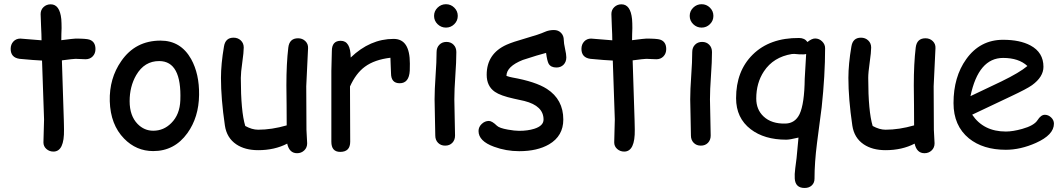

<svg xmlns="http://www.w3.org/2000/svg" viewBox="-20 -703 5144 930"><path d="M394.5 -416Q384.3 -416 370.4 -417Q356.4 -418 346.2 -418Q335 -418 279.8 -410.6L289.1 -122.1L289.6 -100.6L290 -75.7Q292 31.2 238.8 31.2Q219.2 31.2 204.8 18.6Q190.4 5.9 190.4 -13.2Q190.4 -31.7 191.9 -68.8Q193.4 -106 193.4 -124.5L183.6 -409.7Q147.9 -411.1 75.2 -418Q31.7 -423.8 31.7 -466.3Q31.7 -487.8 44.9 -502Q58.1 -516.1 78.6 -516.1L181.2 -507.8Q181.2 -532.7 179 -574.5Q176.8 -616.2 176.8 -634.8Q176.8 -655.3 190.9 -668.7Q205.1 -682.1 225.6 -682.1Q269.5 -682.1 276.9 -610.4Q278.3 -592.3 278.3 -566.9L277.3 -538.6L276.9 -508.3Q337.4 -516.1 346.2 -516.1Q397 -516.1 412.6 -511.2Q442.4 -501.5 442.4 -465.3Q442.4 -443.8 429 -429.9Q415.5 -416 394.5 -416Z M722.2 28.8Q640.1 28.8 581.1 -31.7Q515.1 -99.1 511.7 -212.9Q508.8 -323.2 567.4 -407.2Q635.7 -506.3 757.8 -506.3Q855.5 -506.3 905.8 -417Q945.8 -344.7 944.3 -243.2Q942.9 -134.8 887.7 -58.1Q825.2 28.8 722.2 28.8ZM751.5 -407.2Q679.7 -407.7 639.6 -338.9Q607.9 -283.7 607.9 -212.9Q607.9 -142.1 646.5 -102.5Q678.7 -69.8 722.2 -69.8Q772.9 -69.8 809.6 -106.9Q851.1 -147.9 853.5 -217.8Q860.4 -406.7 751.5 -407.2Z M1463.4 -285.2Q1463.4 -250 1463.9 -179.7Q1464.4 -109.4 1464.4 -74.2Q1464.4 -63.5 1466.1 -41.5Q1467.8 -19.5 1467.8 -8.8Q1467.8 12.2 1453.6 25.6Q1439.5 39.1 1418.9 39.1Q1381.3 39.1 1371.1 -7.3Q1310.1 24.4 1230.5 24.4Q1166.5 24.4 1124.5 -3.9Q1078.1 -35.2 1069.3 -95.2Q1050.3 -224.6 1050.3 -325.7Q1050.3 -392.6 1064.9 -478Q1071.8 -520.5 1111.3 -520.5Q1132.3 -520.5 1146.5 -507.1Q1160.6 -493.7 1160.6 -472.7Q1160.6 -450.2 1153.6 -400.9Q1146.5 -351.6 1146.5 -325.7Q1146.5 -244.1 1151.9 -186Q1157.2 -127.9 1168 -92.8Q1184.1 -84 1199.7 -79.3Q1215.3 -74.7 1230.5 -74.7Q1295.9 -74.7 1368.7 -95.7L1368.2 -194.8L1367.2 -289.6Q1367.2 -395 1376.5 -472.7Q1381.8 -517.6 1423.8 -517.6Q1444.8 -517.6 1459 -503.9Q1473.1 -490.2 1472.2 -469.7Z M1964.8 -360.8Q1961.4 -299.8 1916 -299.8Q1874 -299.8 1874 -348.1Q1874 -357.4 1872.6 -382.3L1871.1 -423.3Q1793.9 -414.1 1747.6 -379.9Q1704.1 -348.1 1675.3 -284.2L1676.3 -16.6Q1676.3 32.7 1627.9 32.7Q1585 32.7 1585 -16.6V-359.4Q1585 -375.5 1586.2 -407.7Q1587.4 -439.9 1587.4 -456.1Q1587.4 -505.4 1630.4 -505.4Q1678.2 -505.4 1678.7 -424.3Q1772.5 -514.6 1886.7 -514.6Q1926.3 -514.6 1945.8 -484.9Q1965.3 -455.1 1965.3 -395Q1965.3 -369.6 1964.8 -360.8Z M2140.1 -569.3Q2116.7 -569.3 2099.6 -585.9Q2082.5 -602.5 2082.5 -626Q2082.5 -649.4 2099.6 -666Q2116.7 -682.6 2140.1 -682.6Q2163.6 -682.6 2180.4 -666Q2197.3 -649.4 2197.3 -626Q2197.3 -602.5 2180.4 -585.9Q2163.6 -569.3 2140.1 -569.3ZM2180.7 -221.7Q2180.7 -192.4 2182.4 -134Q2184.1 -75.7 2184.1 -46.4Q2184.1 -24.9 2170.9 -11.2Q2157.7 2.4 2136.2 2.4Q2115.2 2.4 2101.8 -11.2Q2088.4 -24.9 2088.4 -46.4Q2088.4 -75.7 2086.7 -134Q2085 -192.4 2085 -221.7Q2085 -267.6 2089.8 -336.2Q2094.7 -404.8 2094.7 -450.7Q2094.7 -472.7 2108.2 -486.3Q2121.6 -500 2142.6 -500Q2163.6 -500 2177 -486.3Q2190.4 -472.7 2190.4 -450.7Q2190.4 -404.8 2185.5 -336.2Q2180.7 -267.6 2180.7 -221.7Z M2675.3 -376Q2648.4 -376 2637.7 -394Q2630.4 -406.7 2625 -446.8Q2588.4 -437.5 2512.2 -412.6Q2433.6 -381.3 2433.1 -335.4Q2447.8 -330.1 2461.9 -327.6Q2574.2 -307.6 2628.9 -272.5Q2708.5 -221.2 2708.5 -124Q2708.5 -44.4 2639.6 -3.9Q2582.5 29.3 2495.1 29.3Q2431.2 29.3 2373 7.8Q2297.9 -19.5 2297.9 -68.4Q2297.9 -87.9 2313.2 -102.5Q2328.6 -117.2 2348.1 -117.2Q2363.3 -117.2 2387.2 -93.8Q2398.9 -82.5 2439.9 -75.2Q2472.7 -69.3 2495.1 -69.3Q2536.1 -69.3 2567.4 -79.1Q2612.8 -93.3 2612.8 -124Q2612.8 -190.4 2520 -213.9L2469.2 -225.1Q2404.3 -239.3 2377 -258.3Q2337.4 -285.6 2337.4 -340.8Q2337.4 -442.9 2433.6 -486.3Q2462.9 -499.5 2527.3 -517.8Q2591.8 -536.1 2619.6 -548.8Q2639.6 -557.6 2663.1 -557.6Q2684.1 -557.6 2697.5 -543.9Q2710.9 -530.3 2710.9 -508.3Q2710.9 -494.1 2717 -466.8Q2723.1 -439.5 2723.1 -425.3Q2723.1 -403.3 2709.7 -389.6Q2696.3 -376 2675.3 -376Z M3159.2 -416Q3148.9 -416 3135 -417Q3121.1 -418 3110.8 -418Q3099.6 -418 3044.4 -410.6L3053.7 -122.1L3054.2 -100.6L3054.7 -75.7Q3056.6 31.2 3003.4 31.2Q2983.9 31.2 2969.5 18.6Q2955.1 5.9 2955.1 -13.2Q2955.1 -31.7 2956.5 -68.8Q2958 -106 2958 -124.5L2948.2 -409.7Q2912.6 -411.1 2839.8 -418Q2796.4 -423.8 2796.4 -466.3Q2796.4 -487.8 2809.6 -502Q2822.8 -516.1 2843.3 -516.1L2945.8 -507.8Q2945.8 -532.7 2943.6 -574.5Q2941.4 -616.2 2941.4 -634.8Q2941.4 -655.3 2955.6 -668.7Q2969.7 -682.1 2990.2 -682.1Q3034.2 -682.1 3041.5 -610.4Q3043 -592.3 3043 -566.9L3042 -538.6L3041.5 -508.3Q3102.1 -516.1 3110.8 -516.1Q3161.6 -516.1 3177.2 -511.2Q3207 -501.5 3207 -465.3Q3207 -443.8 3193.6 -429.9Q3180.2 -416 3159.2 -416Z M3378.4 -569.3Q3355 -569.3 3337.9 -585.9Q3320.8 -602.5 3320.8 -626Q3320.8 -649.4 3337.9 -666Q3355 -682.6 3378.4 -682.6Q3401.9 -682.6 3418.7 -666Q3435.5 -649.4 3435.5 -626Q3435.5 -602.5 3418.7 -585.9Q3401.9 -569.3 3378.4 -569.3ZM3418.9 -221.7Q3418.9 -192.4 3420.7 -134Q3422.4 -75.7 3422.4 -46.4Q3422.4 -24.9 3409.2 -11.2Q3396 2.4 3374.5 2.4Q3353.5 2.4 3340.1 -11.2Q3326.7 -24.9 3326.7 -46.4Q3326.7 -75.7 3325 -134Q3323.2 -192.4 3323.2 -221.7Q3323.2 -267.6 3328.1 -336.2Q3333 -404.8 3333 -450.7Q3333 -472.7 3346.4 -486.3Q3359.9 -500 3380.9 -500Q3401.9 -500 3415.3 -486.3Q3428.7 -472.7 3428.7 -450.7Q3428.7 -404.8 3423.8 -336.2Q3418.9 -267.6 3418.9 -221.7Z M3960 -183.6 3937.5 -11.2Q3925.3 85 3925.3 162.6Q3925.3 182.6 3912.1 195.1Q3898.9 207.5 3877.4 207.5Q3832.5 207.5 3829.6 162.1Q3828.1 142.6 3832 112.3L3838.4 62.5L3847.7 -36.6Q3805.7 -26.4 3788.6 -26.4Q3682.1 -26.4 3616.2 -77.1Q3545.4 -131.3 3545.4 -227.5Q3545.4 -358.9 3626 -438.5Q3708.5 -520 3850.6 -519Q3877.4 -519 3891.1 -499.5Q3912.1 -516.6 3928.2 -516.6Q3947.8 -516.6 3962.2 -502.4Q3976.6 -488.3 3976.6 -469.7Q3976.6 -337.4 3960 -183.6ZM3815.9 -441.4Q3726.1 -426.8 3680.2 -357.4Q3643.1 -301.3 3643.1 -225.6Q3643.1 -172.4 3678.2 -139.2Q3716.8 -102.5 3785.2 -104.5Q3831.5 -106 3853 -150.4Q3876.5 -200.7 3877.9 -321.8L3884.8 -441.4Q3875 -438.5 3850.6 -439.9Q3823.7 -442.9 3815.9 -441.4Z M4502.4 -285.2Q4502.4 -250 4502.9 -179.7Q4503.4 -109.4 4503.4 -74.2Q4503.4 -63.5 4505.1 -41.5Q4506.8 -19.5 4506.8 -8.8Q4506.8 12.2 4492.7 25.6Q4478.5 39.1 4458 39.1Q4420.4 39.1 4410.2 -7.3Q4349.1 24.4 4269.5 24.4Q4205.6 24.4 4163.6 -3.9Q4117.2 -35.2 4108.4 -95.2Q4089.4 -224.6 4089.4 -325.7Q4089.4 -392.6 4104 -478Q4110.8 -520.5 4150.4 -520.5Q4171.4 -520.5 4185.5 -507.1Q4199.7 -493.7 4199.7 -472.7Q4199.7 -450.2 4192.6 -400.9Q4185.5 -351.6 4185.5 -325.7Q4185.5 -244.1 4190.9 -186Q4196.3 -127.9 4207 -92.8Q4223.1 -84 4238.8 -79.3Q4254.4 -74.7 4269.5 -74.7Q4335 -74.7 4407.7 -95.7L4407.2 -194.8L4406.2 -289.6Q4406.2 -395 4415.5 -472.7Q4420.9 -517.6 4462.9 -517.6Q4483.9 -517.6 4498 -503.9Q4512.2 -490.2 4511.2 -469.7Z M4852.1 22.5Q4741.7 22.5 4673.3 -32.7Q4598.6 -93.8 4598.6 -203.6Q4598.6 -330.6 4660.2 -416.5Q4727.1 -510.3 4838.9 -510.3Q4919.9 -510.3 4971.2 -482.9Q5034.2 -449.2 5034.2 -379.4Q5034.2 -330.6 4979 -290.5Q4954.6 -272.9 4875.5 -235.8L4689 -147.5Q4716.3 -106.9 4757.1 -86.4Q4797.9 -65.9 4852.1 -65.9Q4885.7 -65.9 4931.2 -78.6Q4988.8 -94.7 5005.4 -120.8Q5022 -147 5041 -147Q5058.1 -147 5071.5 -134Q5085 -121.1 5085 -104Q5085 -49.8 4997.6 -10.7Q4922.9 22.5 4852.1 22.5ZM4838.9 -422.4Q4779.3 -422.4 4739.7 -376.2Q4700.2 -330.1 4680.7 -237.3L4830.6 -308.6Q4918.9 -351.6 4956.5 -383.3Q4914.6 -422.4 4838.9 -422.4Z"/></svg>

Font: YBG Kramawirya
Style: Regular
Weight: 400
Designer: R.S. Wihananto
Foundry: R.S. Wihananto
Version: Version 2.0.1